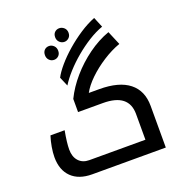

<svg xmlns="http://www.w3.org/2000/svg" viewBox="-164 -1094 1162 1234"><g transform="rotate(-20 417.0 -477.5)"><path d="M256 0Q165 0 115 -49Q65 -98 65 -186Q65 -217 71.5 -255Q78 -293 89 -327H186Q171 -246 171 -200Q171 -150 197.5 -121Q224 -92 269 -92H653V-268Q653 -407 477 -407H307V-497Q341 -567 396.5 -631Q452 -695 521.5 -745.5Q591 -796 666 -823L706 -728Q647 -707 588 -669Q529 -631 483 -586.5Q437 -542 414 -499H485Q620 -499 689.5 -444Q759 -389 759 -285V0ZM274 -654Q291 -687 326 -728Q361 -769 408 -810Q455 -851 507.5 -885.5Q560 -920 611 -940L640 -870Q592 -853 542.5 -822Q493 -791 447 -752.5Q401 -714 363 -672Q325 -630 301 -591ZM380 -861Q361 -861 347 -874.5Q333 -888 333 -909Q333 -931 346 -943Q359 -955 377 -955Q395 -955 409.5 -942Q424 -929 424 -907Q424 -886 410.5 -873.5Q397 -861 380 -861ZM278 -775Q259 -775 245.5 -788.5Q232 -802 232 -823Q232 -845 244.5 -857.5Q257 -870 276 -870Q294 -870 308 -856.5Q322 -843 322 -821Q322 -800 309 -787.5Q296 -775 278 -775Z"/></g></svg>

Font: Noto Kufi Arabic Medium
Style: Regular
Weight: 500
Designer: Monotype Design Team, David Williams, Khaled Hosny
Foundry: Google LLC
Version: Version 2.109; ttfautohint (v1.8.4.7-5d5b)